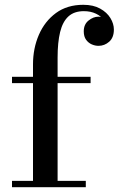

<svg xmlns="http://www.w3.org/2000/svg" viewBox="-20 -780 494 800"><path d="M117.5 0V-511.5Q117.5 -578.5 142 -635Q166.5 -691.5 213.2 -725.8Q260 -760 327 -760Q369 -760 397.2 -744.2Q425.5 -728.5 440 -704.8Q454.5 -681 454.5 -657Q454.5 -623.5 435 -606.2Q415.5 -589 390.5 -589Q376.5 -589 362.5 -595Q348.5 -601 338.8 -614.2Q329 -627.5 329 -649.5Q329 -678.5 349 -694.5Q369 -710.5 390 -710.5Q405 -710.5 419.8 -704Q434.5 -697.5 444 -685.5Q453.5 -673.5 453.5 -657H427.5Q427.5 -676.5 415 -694.2Q402.5 -712 380.2 -722.8Q358 -733.5 329.5 -733.5Q289 -733.5 265 -711.5Q241 -689.5 230.5 -646.5Q220 -603.5 220 -540V0ZM30 0V-26.5H337.5V0ZM30 -433.5V-460H357.5V-433.5Z"/></svg>

Font: Bodoni Moda 9pt Medium
Style: Regular
Weight: 500
Designer: Owen Earl
Foundry: indestructible type
Version: Version 2.005